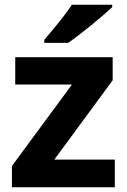

<svg xmlns="http://www.w3.org/2000/svg" viewBox="-20 -786 533 806"><path d="M462 0H30V-89L282 -431H44V-546H453V-449L208 -116H462ZM451 -756Q436 -742 413 -722Q390 -702 363 -680Q336 -658 310.5 -638.5Q285 -619 266 -606H166V-619Q182 -638 203.5 -663.5Q225 -689 246 -716.5Q267 -744 282 -766H451Z"/></svg>

Font: Noto Sans Thai Looped
Style: Bold
Weight: 700
Designer: Sasikarn Vongin, Ben Mitchell
Foundry: The Fontpad Ltd
Version: Version 1.001; ttfautohint (v1.8.4.7-5d5b)